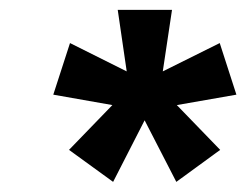

<svg xmlns="http://www.w3.org/2000/svg" viewBox="-20 -723 497 387"><path d="M208 -356.4 119.1 -420.9 206.5 -511.2 87.4 -532.2 121.1 -636.2 235.4 -579.1 217.3 -703.1H326.7L308.1 -579.1L422.9 -636.2L456.5 -532.2L336.4 -511.2L423.8 -420.9L335.4 -356.4L271.5 -480.5Z"/></svg>

Font: Schibsted Grotesk
Style: Bold Italic
Weight: 700
Italic angle: -12°
Designer: Bakken & Baeck AS, Henrik Kongsvoll
Foundry: Schibsted ASA
Version: Version 1.100;gftools[0.9.25]